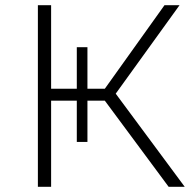

<svg xmlns="http://www.w3.org/2000/svg" viewBox="-20 -720 757 740"><path d="M630 0H692L426 -359L672 -700H614L384 -378H317V-538H276V-378H177V-700H126V0H177V-332H276V-173H317V-332H384Z"/></svg>

Font: Chess Sans Light
Style: Regular
Weight: 300
Designer: Wolf Bōese
Foundry: Wolf Bōese
Version: Version 7.223;Glyphs 3.3 (3306)